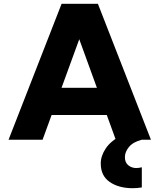

<svg xmlns="http://www.w3.org/2000/svg" viewBox="-20 -735 839 1010"><path d="M622 -130H176V-273H622ZM774 0H589L375 -589H419L204 0H25L304 -715H495ZM726 145V251Q714 253 702 254Q690 255 678 255Q605 255 557.5 222.5Q510 190 510 125Q510 85 536.5 45.5Q563 6 618 -22L726 0Q680 12 658.5 38Q637 64 637 92Q637 120 655 134.5Q673 149 697 149Q702 149 710 148Q718 147 726 145Z"/></svg>

Font: Wix Madefor Display ExtraBold
Style: Regular
Weight: 800
Designer: Dalton Maag Ltd
Foundry: Dalton Maag Ltd
Version: Version 3.100